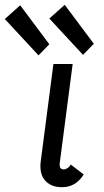

<svg xmlns="http://www.w3.org/2000/svg" viewBox="-139 -767 433 798"><path d="M109 -82Q109 -63 126 -63Q134 -63 142 -68.5Q150 -74 155 -83L209 -42Q176 11 119 11Q77 11 53 -12Q29 -35 29 -75Q29 -87 30 -94L83 -501H163L109 -87ZM-119 -688 -55 -745 66 -583 21 -537ZM66 -690 130 -747 251 -585 206 -539Z"/></svg>

Font: Bellota Text
Style: Bold Italic
Weight: 700
Italic angle: -7.5°
Designer: Kemie Guaida
Foundry: Kemie Guaida
Version: Version 4.001